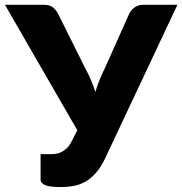

<svg xmlns="http://www.w3.org/2000/svg" viewBox="-37 -748 737 776"><path d="M169 -125Q178.5 -125 189.2 -126.5Q200 -128 211 -133.2Q222 -138.5 232.8 -148.8Q243.5 -159 252.5 -176.5L275.5 -221.5L-17 -728.5H142Q164 -728.5 176.8 -718.2Q189.5 -708 198 -692L306 -475Q319.5 -450.5 330 -426Q340.5 -401.5 348.5 -376.5Q356 -401.5 365.8 -426Q375.5 -450.5 388 -475L485 -692Q488 -698.5 493.2 -705Q498.5 -711.5 505.2 -716.8Q512 -722 520.8 -725.2Q529.5 -728.5 540 -728.5H680L387 -106Q370 -71 350.5 -49Q331 -27 308.8 -14.2Q286.5 -1.5 261.5 3.2Q236.5 8 208 8Q164 8 145.5 0.2Q127 -7.5 127 -22.5V-125H169Z"/></svg>

Font: Lato Black
Style: Regular
Weight: 900
Designer: Lukasz Dziedzic
Foundry: tyPoland Lukasz Dziedzic
Version: Version 2.007; 2014-02-27